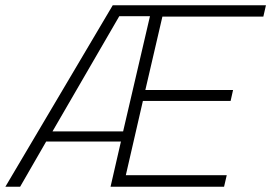

<svg xmlns="http://www.w3.org/2000/svg" viewBox="-35 -710 1031 730"><path d="M-14.6 0 393.6 -689.9H976.1L966.3 -647H582.5L517.6 -367.7H851.1L841.8 -326.2H508.3L443.4 -43.9H827.1L816.9 0H385.3L424.8 -171.9H140.6L41.5 0ZM164.6 -210.4H433.1L535.2 -648.4H418.5Z"/></svg>

Font: HK Grotesk Light Legacy Italic
Style: Regular
Weight: 300
Italic angle: -13°
Designer: Alfredo Marco Pradil
Foundry: Hanken Design Co.
Version: Version 2.022;PS 002.022;hotconv 1.0.88;makeotf.lib2.5.64775